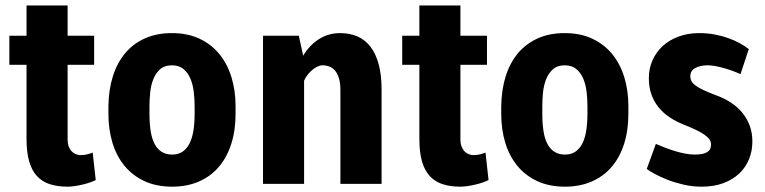

<svg xmlns="http://www.w3.org/2000/svg" viewBox="-20 -680 2830 710"><path d="M230 -659.7V-547.9H328.1V-440.4H230V-164.6Q230 -149.4 234.1 -138.4Q238.3 -127.4 245.1 -120.4Q252 -113.3 260.7 -109.9Q269.5 -106.4 278.3 -106.4Q292.5 -106.4 304.9 -109.9Q317.4 -113.3 322.8 -115.7L334 -14.2Q325.7 -9.8 313 -5.4Q300.3 -1 285.9 2.4Q271.5 5.9 256.8 8.1Q242.2 10.3 230 10.3Q192.9 10.3 164.6 1.2Q136.2 -7.8 116.9 -28.6Q97.7 -49.3 87.9 -83Q78.1 -116.7 78.1 -166.5V-440.4H14.6V-547.9H78.1V-659.7Z M380.9 -287.6Q381.8 -349.1 397.7 -398.9Q413.6 -448.7 443.4 -483.9Q473.1 -519 516.4 -538.3Q559.6 -557.6 615.7 -557.6Q673.3 -557.6 717.3 -537.1Q761.2 -516.6 791 -480.2Q820.8 -443.8 835.9 -394.5Q851.1 -345.2 851.1 -287.6V-259.3Q851.1 -197.8 835.2 -147.9Q819.3 -98.1 789.3 -63Q759.3 -27.8 715.6 -8.8Q671.9 10.3 616.7 10.3Q558.6 10.3 514.6 -10Q470.7 -30.3 440.9 -66.2Q411.1 -102.1 396 -151.6Q380.9 -201.2 380.9 -259.3ZM532.7 -259.3Q532.7 -223.6 537.1 -195.6Q541.5 -167.5 551.5 -148.2Q561.5 -128.9 577.6 -118.7Q593.8 -108.4 616.7 -108.4Q639.2 -108.4 654.8 -118.9Q670.4 -129.4 680.4 -148.7Q690.4 -168 695.1 -196Q699.7 -224.1 699.7 -259.3V-287.6Q699.7 -313.5 696.5 -340.3Q693.4 -367.2 684.3 -388.9Q675.3 -410.6 658.7 -424.6Q642.1 -438.5 615.7 -438.5Q588.4 -438.5 572 -423.8Q555.7 -409.2 546.9 -387Q538.1 -364.7 535.4 -338.1Q532.7 -311.5 532.7 -287.6Z M1085 -547.9 1101.1 -474.1Q1125 -513.7 1159.9 -535.6Q1194.8 -557.6 1237.8 -557.6Q1273.4 -557.6 1302 -545.2Q1330.6 -532.7 1350.3 -506.8Q1370.1 -481 1380.6 -441.4Q1391.1 -401.9 1391.1 -347.2V0H1238.8V-347.2Q1238.8 -372.1 1233.6 -389.6Q1228.5 -407.2 1219.7 -418Q1210.9 -428.7 1198.7 -433.6Q1186.5 -438.5 1172.4 -438.5Q1163.6 -438.5 1153.8 -433.8Q1144 -429.2 1134.8 -421.4Q1125.5 -413.6 1117.4 -403.3Q1109.4 -393.1 1104.5 -381.8V0H952.6V-547.9Z M1682.6 -659.7V-547.9H1780.8V-440.4H1682.6V-164.6Q1682.6 -149.4 1686.8 -138.4Q1690.9 -127.4 1697.8 -120.4Q1704.6 -113.3 1713.4 -109.9Q1722.2 -106.4 1731 -106.4Q1745.1 -106.4 1757.6 -109.9Q1770 -113.3 1775.4 -115.7L1786.6 -14.2Q1778.3 -9.8 1765.6 -5.4Q1752.9 -1 1738.5 2.4Q1724.1 5.9 1709.5 8.1Q1694.8 10.3 1682.6 10.3Q1645.5 10.3 1617.2 1.2Q1588.9 -7.8 1569.6 -28.6Q1550.3 -49.3 1540.5 -83Q1530.8 -116.7 1530.8 -166.5V-440.4H1467.3V-547.9H1530.8V-659.7Z M1833.5 -287.6Q1834.5 -349.1 1850.3 -398.9Q1866.2 -448.7 1896 -483.9Q1925.8 -519 1969 -538.3Q2012.2 -557.6 2068.4 -557.6Q2126 -557.6 2169.9 -537.1Q2213.9 -516.6 2243.7 -480.2Q2273.4 -443.8 2288.6 -394.5Q2303.7 -345.2 2303.7 -287.6V-259.3Q2303.7 -197.8 2287.8 -147.9Q2272 -98.1 2241.9 -63Q2211.9 -27.8 2168.2 -8.8Q2124.5 10.3 2069.3 10.3Q2011.2 10.3 1967.3 -10Q1923.3 -30.3 1893.6 -66.2Q1863.8 -102.1 1848.6 -151.6Q1833.5 -201.2 1833.5 -259.3ZM1985.4 -259.3Q1985.4 -223.6 1989.7 -195.6Q1994.1 -167.5 2004.2 -148.2Q2014.2 -128.9 2030.3 -118.7Q2046.4 -108.4 2069.3 -108.4Q2091.8 -108.4 2107.4 -118.9Q2123 -129.4 2133.1 -148.7Q2143.1 -168 2147.7 -196Q2152.3 -224.1 2152.3 -259.3V-287.6Q2152.3 -313.5 2149.2 -340.3Q2146 -367.2 2137 -388.9Q2127.9 -410.6 2111.3 -424.6Q2094.7 -438.5 2068.4 -438.5Q2041 -438.5 2024.7 -423.8Q2008.3 -409.2 1999.5 -387Q1990.7 -364.7 1988 -338.1Q1985.4 -311.5 1985.4 -287.6Z M2609.4 -145.5Q2609.4 -155.8 2603.3 -164.6Q2597.2 -173.3 2584.7 -182.1Q2572.3 -190.9 2553 -200Q2533.7 -209 2507.3 -219.7Q2478 -231.4 2454.3 -247.6Q2430.7 -263.7 2414.1 -284.7Q2397.5 -305.7 2388.4 -332Q2379.4 -358.4 2379.4 -391.1Q2379.4 -426.3 2392.8 -456.8Q2406.2 -487.3 2430.7 -509.8Q2455.1 -532.2 2489.5 -544.9Q2523.9 -557.6 2565.9 -557.6Q2596.7 -557.6 2624.3 -552.2Q2651.9 -546.9 2675.3 -538.3Q2698.7 -529.8 2717.3 -519.3Q2735.8 -508.8 2749 -498.5L2718.3 -405.8Q2703.6 -412.6 2687.3 -418.5Q2670.9 -424.3 2655 -428.7Q2639.2 -433.1 2624.3 -435.8Q2609.4 -438.5 2597.2 -438.5Q2569.3 -438.5 2551 -428.5Q2532.7 -418.5 2532.7 -397.9Q2532.7 -388.2 2537.1 -379.9Q2541.5 -371.6 2552.5 -363.5Q2563.5 -355.5 2582 -346.7Q2600.6 -337.9 2629.4 -327.1Q2657.7 -316.9 2681.9 -301.3Q2706.1 -285.6 2723.9 -264.4Q2741.7 -243.2 2752 -216.3Q2762.2 -189.5 2762.2 -156.7Q2762.2 -122.1 2750 -91.8Q2737.8 -61.5 2714.1 -38.8Q2690.4 -16.1 2655.3 -2.9Q2620.1 10.3 2574.7 10.3Q2540 10.3 2507.3 2.7Q2474.6 -4.9 2447.5 -15.6Q2420.4 -26.4 2400.4 -37.4Q2380.4 -48.3 2371.6 -55.2L2405.3 -147.9Q2419.9 -141.6 2438 -134.5Q2456.1 -127.4 2475.1 -121.6Q2494.1 -115.7 2513.2 -112.1Q2532.2 -108.4 2549.3 -108.4Q2580.1 -108.4 2594.7 -117.2Q2609.4 -126 2609.4 -145.5Z"/></svg>

Font: Ufes Sans ExtraBold
Style: Regular
Weight: 800
Designer: Ricardo Esteves & Filipe Motta
Foundry: ProDesignUfes - Ricardo Esteves, Filipe Motta (This is a derivative work, based on Roboto family, by Christian Robertson
Version: Version 2.0